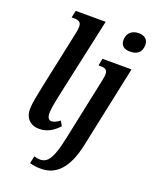

<svg xmlns="http://www.w3.org/2000/svg" viewBox="-179 -861 952 1198"><g transform="rotate(20 296.5 -262.0)"><path d="M516 -637C562 -637 593 -658 593 -709C593 -748 564 -764 530 -764C489 -764 454 -741 454 -691C454 -653 480 -637 516 -637ZM149 10C209 10 250 -25 277 -54L259 -85C238 -70 221 -61 204 -61C186 -61 176 -77 176 -105C176 -132 185 -179 192 -213L311 -760H112L102 -713H118C147 -713 166 -705 166 -676C166 -664 164 -644 159 -624L78 -243C65 -180 53 -122 53 -86C53 -31 86 10 149 10ZM248 240C336 238 412 183 449 8L564 -536H371L362 -489H376C407 -489 422 -481 422 -451C422 -438 420 -427 416 -409L328 8C300 141 273 188 219 188C206 188 189 184 180 181L169 230C194 237 216 240 248 240Z"/></g></svg>

Font: Noto Serif Condensed SemiBold
Style: Italic
Weight: 600
Width: 3
Italic angle: -12°
Designer: Monotype Design Team
Foundry: Monotype Imaging Inc.
Version: Version 2.014